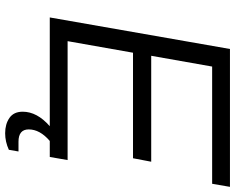

<svg xmlns="http://www.w3.org/2000/svg" viewBox="-102 -624 896 731"><g transform="rotate(90 345.5 -258.0)"><path d="M45.9 0 166 -686H690.9L679.2 -618.2H232.9L191.9 -386.2H595.2L582 -316.9H180.2L136.2 -67.9H588.9L577.1 0H516.1Q472.2 37.6 472.2 80.1Q472.2 119.1 519 119.1H556.2L549.8 155.8Q519 169.9 486.8 169.9Q452.1 169.9 428.5 153.6Q404.8 137.2 404.8 103Q404.8 48.3 460 0Z"/></g></svg>

Font: Archivo Light
Style: Italic
Weight: 300
Italic angle: -10°
Designer: Hector Gatti
Foundry: Omnibus-Type
Version: Version 2.001